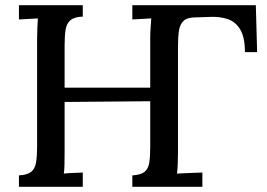

<svg xmlns="http://www.w3.org/2000/svg" viewBox="-20 -720 1030 740"><path d="M53 0V-44Q86 -46 100.5 -58Q115 -70 119 -94Q123 -118 123 -155V-571Q123 -593 124 -613.5Q125 -634 126 -649Q109 -648 89 -647Q69 -646 53 -645V-700H299V-656Q267 -655 252 -642.5Q237 -630 233 -606.5Q229 -583 229 -545V-382H577V-330L229 -327V-134Q229 -107 228.5 -85.5Q228 -64 226 -51Q243 -53 263.5 -53.5Q284 -54 299 -55V0ZM490 0V-44Q523 -46 537.5 -58Q552 -70 555.5 -94Q559 -118 559 -155V-571Q559 -593 560.5 -613.5Q562 -634 563 -649Q545 -648 525 -647Q505 -646 490 -645V-700H966L971 -519H924Q924 -576 906 -606Q888 -636 858.5 -646Q829 -656 795 -655L734 -653Q702 -653 688 -640Q674 -627 670 -603Q666 -579 666 -542V-134Q666 -107 665 -85.5Q664 -64 662 -51Q677 -52 694.5 -52.5Q712 -53 729 -54Q746 -55 760 -55V0Z"/></svg>

Font: Lora Medium
Style: Regular
Weight: 500
Designer: Olga Karpushina, Alexei Vanyashin (Cyrillic)
Foundry: Cyreal
Version: Version 3.004